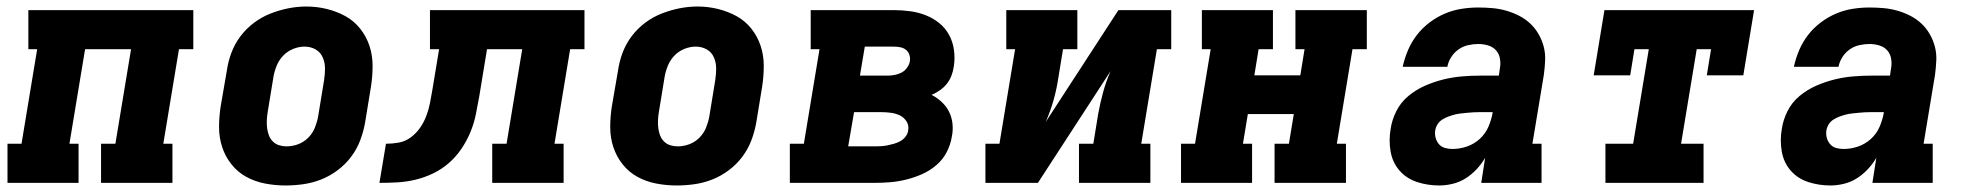

<svg xmlns="http://www.w3.org/2000/svg" viewBox="-20 -561 6040 589"><path d="M3 0V-120H46L94 -410H67V-530H573V-410H529L481 -120H509V0H290V-120H334L382 -410H241L193 -120H221V0Z M856 8Q824 8 793 2Q762 -4 735.5 -18.5Q709 -33 690 -57Q671 -81 661.5 -110Q652 -139 652 -171Q652 -203 657 -235L676 -345Q680 -373 690 -399.5Q700 -426 717.5 -449.5Q735 -473 759 -491Q783 -509 810 -519.5Q837 -530 864.5 -535.5Q892 -541 920 -541Q952 -541 982.5 -533.5Q1013 -526 1039.5 -511.5Q1066 -497 1085 -473Q1104 -449 1113.5 -420Q1123 -391 1123 -359Q1123 -327 1118 -295L1100 -185Q1095 -157 1085 -130.5Q1075 -104 1057.5 -80.5Q1040 -57 1016 -39Q992 -21 965.5 -10.5Q939 0 911 4Q883 8 856 8ZM859 -112Q877 -112 894.5 -118.5Q912 -125 925.5 -138.5Q939 -152 946 -169.5Q953 -187 956 -204L974 -314Q977 -333 977 -351Q977 -369 970 -385Q963 -401 948 -409.5Q933 -418 914 -418Q897 -418 879.5 -411Q862 -404 849 -390.5Q836 -377 829 -360Q822 -343 819 -326L801 -216Q799 -204 798.5 -191.5Q798 -179 799.5 -167.5Q801 -156 805 -145.5Q809 -135 817 -127Q825 -119 836 -115.5Q847 -112 859 -112Z M1144 0 1164 -120Q1183 -120 1203 -123.5Q1223 -127 1240 -139.5Q1257 -152 1269 -169.5Q1281 -187 1288 -206Q1295 -225 1299 -244.5Q1303 -264 1306 -283L1327 -410H1299V-530H1773V-410H1729L1681 -120H1709V0H1490V-120H1534L1582 -410H1474L1450 -264Q1445 -236 1439.5 -209Q1434 -182 1423 -155.5Q1412 -129 1395.5 -104.5Q1379 -80 1356.5 -60.5Q1334 -41 1307.5 -28.5Q1281 -16 1253.5 -9.5Q1226 -3 1198.5 -1.5Q1171 0 1144 0Z M2056 8Q2024 8 1993 2Q1962 -4 1935.5 -18.5Q1909 -33 1890 -57Q1871 -81 1861.5 -110Q1852 -139 1852 -171Q1852 -203 1857 -235L1876 -345Q1880 -373 1890 -399.5Q1900 -426 1917.5 -449.5Q1935 -473 1959 -491Q1983 -509 2010 -519.5Q2037 -530 2064.5 -535.5Q2092 -541 2120 -541Q2152 -541 2182.5 -533.5Q2213 -526 2239.5 -511.5Q2266 -497 2285 -473Q2304 -449 2313.5 -420Q2323 -391 2323 -359Q2323 -327 2318 -295L2300 -185Q2295 -157 2285 -130.5Q2275 -104 2257.5 -80.5Q2240 -57 2216 -39Q2192 -21 2165.5 -10.5Q2139 0 2111 4Q2083 8 2056 8ZM2059 -112Q2077 -112 2094.5 -118.5Q2112 -125 2125.5 -138.5Q2139 -152 2146 -169.5Q2153 -187 2156 -204L2174 -314Q2177 -333 2177 -351Q2177 -369 2170 -385Q2163 -401 2148 -409.5Q2133 -418 2114 -418Q2097 -418 2079.5 -411Q2062 -404 2049 -390.5Q2036 -377 2029 -360Q2022 -343 2019 -326L2001 -216Q1999 -204 1998.5 -191.5Q1998 -179 1999.5 -167.5Q2001 -156 2005 -145.5Q2009 -135 2017 -127Q2025 -119 2036 -115.5Q2047 -112 2059 -112Z M2403 0V-120H2446L2494 -410H2467V-530H2721Q2747 -530 2772.5 -526.5Q2798 -523 2820.5 -514Q2843 -505 2861.5 -490Q2880 -475 2891.5 -454Q2903 -433 2906.5 -407.5Q2910 -382 2906 -357Q2904 -343 2899 -329.5Q2894 -316 2885 -304.5Q2876 -293 2864 -284.5Q2852 -276 2838 -270Q2855 -261 2869 -248Q2883 -235 2891.5 -218Q2900 -201 2902 -181Q2904 -161 2900 -142Q2896 -117 2884 -94Q2872 -71 2852 -54Q2832 -37 2808 -26.5Q2784 -16 2759.5 -10Q2735 -4 2710.5 -2Q2686 0 2662 0ZM2618 -329H2703Q2713 -329 2724 -331Q2735 -333 2745 -338Q2755 -343 2762 -352.5Q2769 -362 2771 -372Q2773 -382 2770 -392Q2767 -402 2759.5 -408Q2752 -414 2742 -416Q2732 -418 2721 -418H2633ZM2582 -112H2662Q2672 -112 2682 -112.5Q2692 -113 2702 -115Q2712 -117 2722.5 -120Q2733 -123 2742 -128Q2751 -133 2758 -142Q2765 -151 2766 -161Q2769 -176 2761 -188.5Q2753 -201 2740.5 -207Q2728 -213 2713 -215Q2698 -217 2684 -217H2600Z M3003 0V-120H3046L3094 -410H3067V-530H3285V-410H3241L3226 -318Q3221 -285 3211.5 -252Q3202 -219 3188 -187L3411 -530H3573V-410H3529L3481 -120H3509V0H3290V-120H3334L3349 -212Q3355 -245 3364 -278Q3373 -311 3387 -343L3164 0Z M3603 0V-120H3646L3694 -410H3667V-530H3885V-410H3841L3828 -330H3969L3982 -410H3954V-530H4173V-410H4129L4081 -120H4109V0H3890V-120H3934L3949 -211H3808L3793 -120H3821V0Z M4395 8Q4360 8 4327.5 -2.5Q4295 -13 4273.5 -37.5Q4252 -62 4246 -96Q4240 -130 4246 -165Q4250 -193 4263.5 -220Q4277 -247 4300.5 -266.5Q4324 -286 4351.5 -298Q4379 -310 4407 -317Q4435 -324 4463.5 -326.5Q4492 -329 4520 -329H4578L4581 -350Q4584 -365 4581.5 -380.5Q4579 -396 4569.5 -406.5Q4560 -417 4545.5 -421.5Q4531 -426 4515 -426Q4500 -426 4484 -422.5Q4468 -419 4454.5 -409.5Q4441 -400 4432 -386Q4423 -372 4420 -356H4283Q4289 -383 4299.5 -407.5Q4310 -432 4326.5 -453.5Q4343 -475 4365.5 -492Q4388 -509 4413 -519.5Q4438 -530 4464 -534Q4490 -538 4515 -538Q4537 -538 4559 -536Q4581 -534 4601.5 -528Q4622 -522 4640.5 -512.5Q4659 -503 4674 -489Q4689 -475 4699.5 -457Q4710 -439 4715.5 -418.5Q4721 -398 4720 -375.5Q4719 -353 4716 -331L4681 -120H4709V0H4524L4536 -77Q4525 -58 4509.5 -41.5Q4494 -25 4475.5 -13.5Q4457 -2 4436 3Q4415 8 4395 8ZM4436 -104Q4458 -104 4480 -111.5Q4502 -119 4519.5 -135Q4537 -151 4546 -172Q4555 -193 4559 -215V-217H4520Q4510 -217 4500.5 -216.5Q4491 -216 4481.5 -215Q4472 -214 4462 -213Q4452 -212 4442.5 -209.5Q4433 -207 4423.5 -203.5Q4414 -200 4405 -194.5Q4396 -189 4390.5 -180.5Q4385 -172 4383 -162Q4381 -150 4384 -138.5Q4387 -127 4394.5 -118.5Q4402 -110 4413 -107Q4424 -104 4436 -104Z M4905 0V-120H4990L5038 -410H4994L4981 -330H4869L4902 -530H5361L5328 -330H5216L5229 -410H5185L5137 -120H5206V0Z M5595 8Q5560 8 5527.5 -2.5Q5495 -13 5473.5 -37.5Q5452 -62 5446 -96Q5440 -130 5446 -165Q5450 -193 5463.5 -220Q5477 -247 5500.5 -266.5Q5524 -286 5551.5 -298Q5579 -310 5607 -317Q5635 -324 5663.5 -326.5Q5692 -329 5720 -329H5778L5781 -350Q5784 -365 5781.5 -380.5Q5779 -396 5769.5 -406.5Q5760 -417 5745.5 -421.5Q5731 -426 5715 -426Q5700 -426 5684 -422.5Q5668 -419 5654.5 -409.5Q5641 -400 5632 -386Q5623 -372 5620 -356H5483Q5489 -383 5499.5 -407.5Q5510 -432 5526.5 -453.5Q5543 -475 5565.5 -492Q5588 -509 5613 -519.5Q5638 -530 5664 -534Q5690 -538 5715 -538Q5737 -538 5759 -536Q5781 -534 5801.5 -528Q5822 -522 5840.5 -512.5Q5859 -503 5874 -489Q5889 -475 5899.5 -457Q5910 -439 5915.5 -418.5Q5921 -398 5920 -375.5Q5919 -353 5916 -331L5881 -120H5909V0H5724L5736 -77Q5725 -58 5709.5 -41.5Q5694 -25 5675.5 -13.5Q5657 -2 5636 3Q5615 8 5595 8ZM5636 -104Q5658 -104 5680 -111.5Q5702 -119 5719.5 -135Q5737 -151 5746 -172Q5755 -193 5759 -215V-217H5720Q5710 -217 5700.5 -216.5Q5691 -216 5681.5 -215Q5672 -214 5662 -213Q5652 -212 5642.5 -209.5Q5633 -207 5623.5 -203.5Q5614 -200 5605 -194.5Q5596 -189 5590.5 -180.5Q5585 -172 5583 -162Q5581 -150 5584 -138.5Q5587 -127 5594.5 -118.5Q5602 -110 5613 -107Q5624 -104 5636 -104Z"/></svg>

Font: Iosevka Slab HvExObl
Style: Regular
Weight: 900
Width: 7
Italic angle: -9°
Monospace: yes
Designer: Belleve Invis
Foundry: Belleve Invis
Version: Version 11.1.1; ttfautohint (v1.8.3)